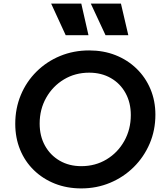

<svg xmlns="http://www.w3.org/2000/svg" viewBox="-20 -1038 922 1070"><path d="M433 12Q353 12 286 -14.5Q219 -41 169 -89.5Q119 -138 92 -204Q65 -270 65 -348Q65 -434 96 -508.5Q127 -583 183.5 -639Q240 -695 315 -726Q390 -757 477 -757Q557 -757 624 -730.5Q691 -704 741 -655.5Q791 -607 818.5 -541.5Q846 -476 846 -399Q846 -312 814 -237.5Q782 -163 725.5 -107Q669 -51 594 -19.5Q519 12 433 12ZM433 -112Q511 -112 573.5 -149.5Q636 -187 672.5 -252Q709 -317 709 -397Q709 -466 679.5 -519.5Q650 -573 597.5 -603Q545 -633 477 -633Q399 -633 336.5 -595.5Q274 -558 237.5 -493.5Q201 -429 201 -349Q201 -280 230.5 -226.5Q260 -173 312.5 -142.5Q365 -112 433 -112ZM346 -842 265 -1018H433L473 -842ZM568 -842 486 -1018H654L695 -842Z"/></svg>

Font: Plus Jakarta Sans
Style: Bold Italic
Weight: 700
Italic angle: -8°
Designer: Gumpita Rahayu
Foundry: Tokotype
Version: Version 2.071; ttfautohint (v1.8.4.7-5d5b);gftools[0.9.29]